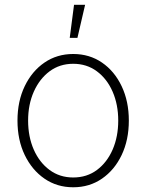

<svg xmlns="http://www.w3.org/2000/svg" viewBox="-20 -773 613 804"><path d="M286.6 11.2Q218.8 11.2 166.3 -24.9Q113.8 -61 83.5 -124Q53.2 -187 53.2 -268.1Q53.2 -349.1 83.5 -412.1Q113.8 -475.1 166.3 -511Q218.8 -546.9 286.6 -546.9Q354.5 -546.9 407 -511Q459.5 -475.1 489.5 -411.9Q519.5 -348.6 519.5 -268.1Q519.5 -187 489.5 -124Q459.5 -61 407 -24.9Q354.5 11.2 286.6 11.2ZM286.6 -29.8Q343.8 -29.8 386 -61.3Q428.2 -92.8 451.7 -146.7Q475.1 -200.7 475.1 -268.1Q475.1 -335 451.7 -388.9Q428.2 -442.9 385.7 -474.4Q343.3 -505.9 286.6 -505.9Q230 -505.9 187.7 -474.4Q145.5 -442.9 121.6 -389.2Q97.7 -335.4 97.7 -268.1Q97.7 -200.7 121.3 -146.7Q145 -92.8 187.5 -61.3Q230 -29.8 286.6 -29.8ZM272 -614.3 290 -752.9H336.4L304.2 -614.3Z"/></svg>

Font: Inter 18pt ExtraLight
Style: Regular
Weight: 250
Designer: Rasmus Andersson
Foundry: rsms
Version: Version 4.001;git-66647c0bb